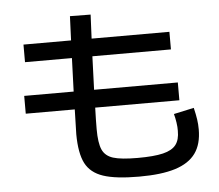

<svg xmlns="http://www.w3.org/2000/svg" viewBox="-52 -796 968 850"><g transform="rotate(-5 432.0 -371.0)"><path d="M271.5 -214.8 274.4 -325.2H56.6V-404.3H276.4L281.7 -552.7H73.2V-630.9H284.7L289.1 -738.3L380.9 -737.3L376 -630.9H721.7V-552.7H372.6L367.2 -404.3H739.3V-325.2H365.2Q363.3 -270 363.3 -229.5Q363.3 -168 376.5 -138.4Q389.6 -108.9 424.6 -97.9Q459.5 -86.9 533.2 -86.9Q606 -86.9 646.2 -96.7Q686.5 -106.4 703.9 -128.9Q721.2 -151.4 720.7 -191.4Q721.2 -207 718 -228.3Q714.8 -249.5 710 -266.6L799.8 -286.1Q807.1 -255.9 810.3 -233.6Q813.5 -211.4 813.5 -189.5Q813.5 -123.5 784.2 -83Q754.9 -42.5 693.6 -23.2Q632.3 -3.9 533.2 -3.9Q428.7 -3.9 373.3 -22.5Q317.9 -41 294.9 -85.7Q272 -130.4 271.5 -214.8Z"/></g></svg>

Font: Pretendard GOV Medium
Style: Regular
Weight: 500
Designer: Base glyphs from Inter by Rasmus Andersson; Hangeul glyphs from Noto Sans CJK(Source Han Sans) by Jang Soo-young and Kan
Foundry: Kil Hyung-jin
Version: Version 1.309